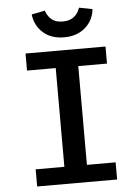

<svg xmlns="http://www.w3.org/2000/svg" viewBox="-61 -972 737 1018"><g transform="rotate(-5 307.5 -462.5)"><path d="M520.5 -707.7V-616.9H367.7V-91.3H520.5V0H94.9V-91.3H247.7V-616.9H94.9V-707.7ZM306.7 -775.4Q237.9 -775.4 195.1 -813.6Q152.3 -851.8 145.6 -911.3L216.4 -925.1Q227.2 -893.8 248.7 -876.7Q270.3 -859.5 306.7 -859.5Q342.6 -859.5 365.4 -876.7Q388.2 -893.8 398.5 -925.1L469.2 -911.3Q463.1 -851.8 419.2 -813.6Q375.4 -775.4 306.7 -775.4Z"/></g></svg>

Font: Fira Code Medium
Style: Regular
Weight: 500
Designer: Carrois Corporate, Edenspiekermann AG, Nikita Prokopov
Foundry: Carrois Corporate, Edenspiekermann AG, Nikita Prokopov
Version: Version 6.002